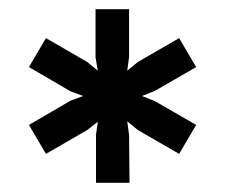

<svg xmlns="http://www.w3.org/2000/svg" viewBox="-20 -718 490 418"><path d="M189 -320H262L261 -424L257 -454L280 -435L370 -383L407 -446L317 -498L289 -509L317 -520L407 -572L370 -635L280 -583L257 -564L261 -594V-698H188V-593L193 -564L170 -583L80 -635L43 -572L134 -519L161 -509L134 -499L43 -446L80 -383L170 -435L193 -453L189 -425Z"/></svg>

Font: Fixel Text Medium
Style: Regular
Weight: 500
Width: 4
Designer: AlfaBravo + MacPaw
Foundry: Kyrylo Tkachov, Marchela Mozhyna, Serhii Makarenko, Maria Weinstein, Zakhar Kryvoshyya
Version: Version 1.211